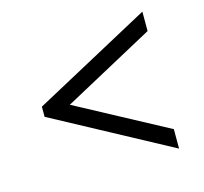

<svg xmlns="http://www.w3.org/2000/svg" viewBox="-80 -696 718 677"><g transform="rotate(-15 279.5 -358.0)"><path d="M494 -108 65 -339V-376L494 -608V-537L162 -357L494 -179Z"/></g></svg>

Font: Noto Serif Toto Medium
Style: Regular
Weight: 500
Designer: Monotype Design Team
Foundry: Monotype Imaging Inc.
Version: Version 2.001; ttfautohint (v1.8.4.7-5d5b)